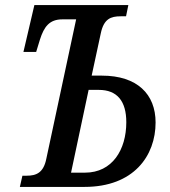

<svg xmlns="http://www.w3.org/2000/svg" viewBox="-20 -734 668 754"><path d="M58 0H312C505 0 591 -122 591 -253C591 -364 519 -437 380 -437H340L376 -604C388 -660 415 -670 454 -670H475L484 -714H115L72 -530H122L137 -579C153 -629 174 -658 225 -658H279L162 -111C151 -55 122 -44 85 -44H68ZM259 -56 328 -381H368C440 -381 476 -337 476 -254C476 -146 421 -56 314 -56Z"/></svg>

Font: Noto Serif Condensed Medium
Style: Italic
Weight: 500
Width: 3
Italic angle: -12°
Designer: Monotype Design Team
Foundry: Monotype Imaging Inc.
Version: Version 2.013